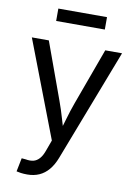

<svg xmlns="http://www.w3.org/2000/svg" viewBox="-99 -779 743 1049"><g transform="rotate(10 272.5 -255.0)"><path d="M67.4 199.7 82.5 124.5 105.5 126.5Q128.9 130.9 147.7 126.5Q166.5 122.1 181.6 105.2Q196.8 88.4 208 55.2L228 0.5L22.5 -535.6H116.7L231 -221.2Q248 -174.8 261 -129.2Q273.9 -83.5 287.6 -40H258.8Q272 -83.5 285.2 -129.4Q298.3 -175.3 314.9 -221.2L429.7 -535.6H522.9L283.7 86.4Q268.1 127 245.6 153.6Q223.1 180.2 193.6 193.4Q164.1 206.5 127.4 206.5Q107.4 206.5 91.8 204.3Q76.2 202.1 67.4 199.7ZM407.7 -715.8V-647H137.7V-715.8Z"/></g></svg>

Font: Inter 20pt
Style: Regular
Weight: 400
Version: Version 4.001;git-66647c0bb